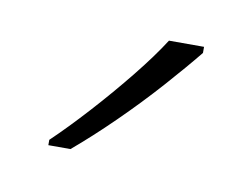

<svg xmlns="http://www.w3.org/2000/svg" viewBox="-35 -810 326 248"><g transform="rotate(10 128.0 -686.0)"><path d="M216 -758Q199 -737 174.5 -709.5Q150 -682 122 -654.5Q94 -627 69 -606H40V-613Q61 -633 86 -660.5Q111 -688 133.5 -716Q156 -744 170 -766H216Z"/></g></svg>

Font: Noto Sans Lao UI ExtLt
Style: Regular
Weight: 200
Designer: Monotype Design Team
Foundry: Monotype Imaging Inc.
Version: Version 2.000; ttfautohint (v1.8.4.7-5d5b)